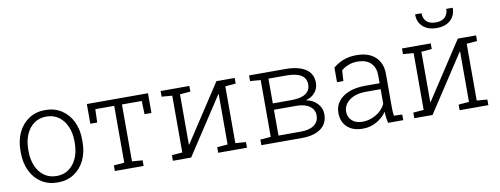

<svg xmlns="http://www.w3.org/2000/svg" viewBox="-63 -1092 3728 1432"><g transform="rotate(-10 1801.0 -376.0)"><path d="M279.3 10.3Q208 10.3 155.5 -23.7Q103 -57.6 74 -117.9Q44.9 -178.2 44.9 -255.9V-272Q44.9 -349.6 74 -409.7Q103 -469.7 155.5 -503.9Q208 -538.1 278.3 -538.1Q349.1 -538.1 401.6 -503.9Q454.1 -469.7 483.2 -409.9Q512.2 -350.1 512.2 -272V-255.9Q512.2 -177.7 483.2 -117.7Q454.1 -57.6 401.6 -23.7Q349.1 10.3 279.3 10.3ZM279.3 -38.6Q333.5 -38.6 372.6 -67.4Q411.6 -96.2 432.6 -145.5Q453.6 -194.8 453.6 -255.9V-272Q453.6 -332.5 432.6 -381.8Q411.6 -431.2 372.3 -460Q333 -488.8 278.3 -488.8Q223.6 -488.8 184.3 -460Q145 -431.2 124.3 -381.8Q103.5 -332.5 103.5 -272V-255.9Q103.5 -194.3 124.3 -145.3Q145 -96.2 184.3 -67.4Q223.6 -38.6 279.3 -38.6Z M711.9 0V-42.5L791.5 -48.8V-479.5H648.4L645 -378.9H592.8V-528.3H1055.7V-378.9H1003.4L1000 -479.5H850.1V-48.8L929.7 -42.5V0Z M1151.4 0V-42.5L1231 -48.8V-479L1151.4 -485.4V-528.3H1289.6H1369.1V-485.4L1289.6 -479V-99.1L1292.5 -98.1L1574.2 -528.3H1632.8H1712.4V-485.4L1632.8 -479V-48.8L1712.4 -42.5V0H1494.6V-42.5L1574.2 -48.8V-429.2L1571.3 -430.2L1289.6 0Z M1821.3 0V-42.5L1900.9 -48.8V-479L1821.3 -485.4V-528.3H1900.9H2094.7Q2193.8 -528.3 2248.3 -493.2Q2302.7 -458 2302.7 -387.7Q2302.7 -346.7 2277.6 -315.7Q2252.4 -284.7 2207 -271.5Q2259.3 -262.7 2291.7 -227.5Q2324.2 -192.4 2324.2 -146.5Q2324.2 -74.7 2271.7 -37.4Q2219.2 0 2128.4 0ZM1959.5 -48.3H2128.4Q2193.8 -48.3 2229.7 -74Q2265.6 -99.6 2265.6 -147.5Q2265.6 -191.4 2229.2 -217.5Q2192.9 -243.7 2128.4 -243.7H1959.5ZM1959.5 -292H2100.1Q2170.9 -292 2207.5 -315.7Q2244.1 -339.4 2244.1 -386.2Q2244.1 -479.5 2094.7 -479.5H1959.5Z M2588.9 10.3Q2513.7 10.3 2471.2 -29.8Q2428.7 -69.8 2428.7 -138.2Q2428.7 -187 2457 -223.9Q2485.4 -260.7 2537.4 -281.2Q2589.4 -301.8 2660.6 -301.8H2770V-362.3Q2770 -419.4 2736.1 -454.3Q2702.1 -489.3 2633.8 -489.3Q2595.2 -489.3 2564.7 -476.8Q2534.2 -464.4 2511.7 -445.3L2506.8 -364.7H2458.5V-475.1Q2492.7 -504.4 2536.1 -521.2Q2579.6 -538.1 2634.8 -538.1Q2728 -538.1 2778.3 -491.2Q2828.6 -444.3 2828.6 -361.3V-106.4Q2828.6 -90.8 2829.6 -75.4Q2830.6 -60.1 2833 -44.9L2896 -42.5V0H2780.8Q2774.9 -28.8 2772.7 -46.4Q2770.5 -64 2770 -85.9Q2741.2 -43.5 2693.8 -16.6Q2646.5 10.3 2588.9 10.3ZM2595.7 -41Q2649.9 -41 2698.5 -69.6Q2747.1 -98.1 2770 -145.5V-256.8H2660.2Q2579.1 -256.8 2533.2 -221.9Q2487.3 -187 2487.3 -136.2Q2487.3 -93.8 2516.6 -67.4Q2545.9 -41 2595.7 -41Z M2979.5 0V-42.5L3059.1 -48.8V-479L2979.5 -485.4V-528.3H3117.7H3197.3V-485.4L3117.7 -479V-99.1L3120.6 -98.1L3402.3 -528.3H3460.9H3540.5V-485.4L3460.9 -479V-48.8L3540.5 -42.5V0H3322.8V-42.5L3402.3 -48.8V-429.2L3399.4 -430.2L3117.7 0ZM3262.7 -633.3Q3195.8 -633.3 3157.7 -668.2Q3119.6 -703.1 3120.1 -758.8L3121.1 -761.7H3168.5Q3168.5 -723.6 3191.2 -699.7Q3213.9 -675.8 3262.7 -675.8Q3309.6 -675.8 3332.8 -700Q3356 -724.1 3356 -761.7H3403.8L3404.8 -758.8Q3404.3 -703.1 3366.5 -668.2Q3328.6 -633.3 3262.7 -633.3Z"/></g></svg>

Font: Roboto Slab LO Light
Style: Regular
Weight: 300
Designer: Google
Version: Version 2.000